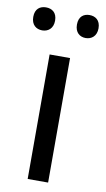

<svg xmlns="http://www.w3.org/2000/svg" viewBox="-95 -772 450 814"><g transform="rotate(10 129.5 -365.0)"><path d="M-11 -681C-11 -647 10 -631 36 -631C61 -631 83 -647 83 -681C83 -716 61 -730 36 -730C10 -730 -11 -716 -11 -681ZM177 -681C177 -647 198 -631 223 -631C248 -631 270 -647 270 -681C270 -716 248 -730 223 -730C198 -730 177 -716 177 -681ZM173 0V-536H85V0Z"/></g></svg>

Font: Noto Sans Brahmi
Style: Regular
Weight: 400
Designer: Monotype Design Team
Foundry: Monotype Imaging Inc.
Version: Version 2.004